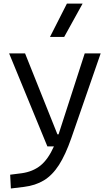

<svg xmlns="http://www.w3.org/2000/svg" viewBox="-20 -815 626 1069"><path d="M40.5 234.4 36.6 157.7 101.6 149.4Q163.1 140.6 205.3 106.7Q247.6 72.8 280.3 0H243.7L30.8 -517.6H119.6L299.8 -66.9H306.2Q306.6 -68.4 307.1 -70.3L451.7 -517.6H540.5L377 -45.9Q344.7 46.9 308.1 103.8Q271.5 160.6 224.4 189.2Q177.2 217.8 113.3 225.6ZM258.3 -609.4 352.5 -794.9H439.9L337.4 -609.4Z"/></svg>

Font: CaskaydiaMono NF SemiLight
Style: Regular
Weight: 350
Designer: Aaron Bell
Foundry: Saja Typeworks
Version: Version 2111.001; ttfautohint (v1.8.4);Nerd Fonts 3.1.1